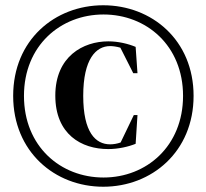

<svg xmlns="http://www.w3.org/2000/svg" viewBox="-20 -693 784 729"><path d="M373 -19C210 -19 71 -137 71 -329C71 -520 210 -638 373 -638C536 -638 675 -520 675 -329C675 -138 536 -19 373 -19ZM372 16C556 16 715 -117 715 -329C715 -541 556 -673 372 -673C188 -673 30 -541 30 -329C30 -117 188 16 372 16ZM391 -127C429 -127 468 -136 495 -147L502 -256H488L438 -152C424 -147 410 -145 398 -145C343 -145 296 -190 296 -329C296 -470 345 -518 398 -518C409 -518 423 -516 437 -512L486 -415H502L495 -515C466 -527 429 -536 391 -536C296 -536 190 -479 190 -330C190 -183 289 -127 391 -127Z"/></svg>

Font: Source Serif 4 Display
Style: Bold
Weight: 700
Designer: Frank Grießhammer
Foundry: Adobe Systems Incorporated
Version: Version 4.004;hotconv 1.0.117;makeotfexe 2.5.65602